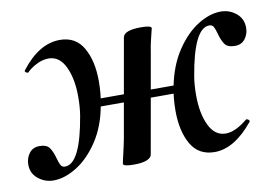

<svg xmlns="http://www.w3.org/2000/svg" viewBox="-63 -481 822 576"><g transform="rotate(-10 348.5 -193.0)"><path d="M-9 -47Q-9 -66 2 -81Q13 -96 34 -96Q55 -96 63.5 -84.5Q72 -73 78 -51Q82 -36 86 -29Q90 -22 99 -22Q146 -22 170 -166Q174 -191 174 -222Q174 -277 156.5 -313.5Q139 -350 106 -350Q87 -350 68 -340Q49 -330 39 -319H37Q34 -319 31 -322Q28 -325 30 -327Q85 -399 149 -399Q197 -399 220 -359Q243 -319 243 -257Q243 -218 236 -184Q225 -122 195.5 -77.5Q166 -33 129 -10Q92 13 58 13Q32 13 11.5 -3.5Q-9 -20 -9 -47ZM271 0Q272 -7 277.5 -30Q283 -53 287 -74L340 -374Q345 -394 395 -394Q427 -394 427 -386Q426 -381 420 -357.5Q414 -334 411 -312L358 -12Q356 -3 342.5 2.5Q329 8 303 8Q271 8 271 0ZM196 -205H509L505 -181H193ZM454 -129Q454 -168 461 -202Q473 -264 502.5 -308.5Q532 -353 568.5 -376Q605 -399 639 -399Q665 -399 685.5 -382.5Q706 -366 706 -338Q706 -319 695 -304.5Q684 -290 664 -290Q642 -290 633.5 -301.5Q625 -313 619 -335Q615 -350 611 -357Q607 -364 598 -364Q551 -364 527 -220Q523 -195 523 -164Q523 -109 540.5 -72.5Q558 -36 591 -36Q621 -36 658 -67H660Q663 -67 666 -64Q669 -61 667 -58Q609 13 549 13Q500 13 477 -27Q454 -67 454 -129Z"/></g></svg>

Font: Cormorant Garamond
Style: Bold Italic
Weight: 700
Italic angle: -10°
Designer: Christian Thalmann (Catharsis Fonts)
Foundry: Catharsis Fonts
Version: Version 4.000